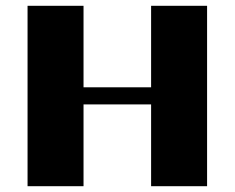

<svg xmlns="http://www.w3.org/2000/svg" viewBox="-20 -642 809 662"><path d="M501 -622H694V0H501V-282H268V0H75V-622H268V-341H501Z"/></svg>

Font: Sarpanch ExtraBold
Style: Regular
Weight: 800
Designer: Manushi Parikh (Devanagari and Latin), Jyotish Sonowal (Devanagari)
Foundry: Indian Type Foundry
Version: Version 2.004;PS 1.0;hotconv 1.0.78;makeotf.lib2.5.61930; tt